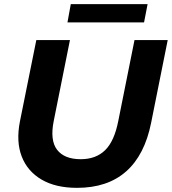

<svg xmlns="http://www.w3.org/2000/svg" viewBox="-20 -893 828 925"><path d="M351 12Q248 12 180 -28Q112 -68 84.5 -139.5Q57 -211 76 -308L155 -700H317L239 -311Q220 -217 255 -171.5Q290 -126 369 -126Q442 -126 486.5 -169.5Q531 -213 550 -311L628 -700H788L708 -301Q677 -146 587.5 -67Q498 12 351 12ZM305 -785 321 -873H691L674 -785Z"/></svg>

Font: Montserrat Thin
Style: Bold Italic
Weight: 700
Italic angle: -11.3°
Version: Version 9.000